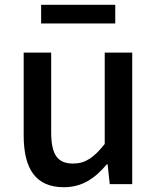

<svg xmlns="http://www.w3.org/2000/svg" viewBox="-20 -770 660 803"><path d="M152 -672H462V-750H152ZM247 13C323 13 376 -23 427 -83H430L439 0H533V-550H418V-168C373 -111 337 -86 286 -86C221 -86 194 -122 194 -218V-550H79V-204C79 -63 130 13 247 13Z"/></svg>

Font: Spoqa Han Sans Neo Medium
Style: Regular
Weight: 500
Designer: [Spoqa Han Sans Neo] Dong-huui Kim  Younghwa Kang  Yujin Lee  [Noto Sans] Ryoko NISHIZUKA  (kana & ideographs); Paul D. 
Foundry: Spoqa (http://www.spoqa-han-sans.com)
Version: Version 1.000